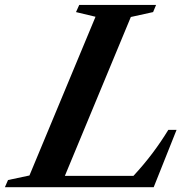

<svg xmlns="http://www.w3.org/2000/svg" viewBox="-86 -782 778 802"><path d="M-65.5 0 -52.5 -30 37 -49 313 -712 231.5 -731.5 245 -761.5H566L553.5 -731.5L460.5 -711L185 -47.5H471.5Q515 -94.5 550.8 -142Q586.5 -189.5 617 -239.5H651.5L556 0Z"/></svg>

Font: Libre Caslon Text SemiBold Italic
Style: Regular
Weight: 600
Italic angle: -22.583°
Designer: Pablo Impallari, Rodrigo Fuenzalida, Katja Schimmel
Foundry: Pablo Impallari, Rodrigo Fuenzalida
Version: Version 2.000